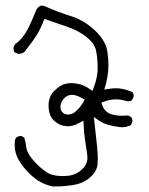

<svg xmlns="http://www.w3.org/2000/svg" viewBox="-20 -399 540 695"><path d="M209.5 10.7Q198.7 2.4 198.7 -11.2Q198.7 -16.1 200.2 -21.5Q204.6 -40.5 223.1 -51.8Q231.9 -55.7 241.2 -55.7Q256.3 -55.7 279.3 -42.5L286.6 -38.6L282.7 -31.2Q272.5 -11.2 247.6 9.8Q235.4 15.6 226.3 15.6Q217.3 15.6 209.5 10.7ZM33.7 112.8Q33.2 119.1 33.2 126.5Q33.2 133.8 34.9 145.3Q36.6 156.7 42.5 169.9Q55.7 198.2 83.5 226.1Q105.5 248.5 126.2 259.8Q147 271 170.9 275.9Q175.8 275.9 184.6 275.9Q210.9 275.9 241.7 271.2Q272.5 266.6 292.5 253.4Q323.7 232.4 331.1 206.5Q334 195.8 334 175.8Q334 155.8 331.1 128.4L319.8 24.4L335 35.2Q350.6 46.4 369.6 52.2Q388.7 58.1 413.6 61Q418 61.5 421.9 61.5Q439 61.5 453.6 53.7L459 42.5Q459 40 459 37.6Q459 30.3 454.6 24.4L443.8 19Q433.6 20 424.8 20Q388.7 20 370.6 8.8Q355 -1.5 349.6 -20L347.2 -27.3L354.5 -30.3Q373 -37.6 393.1 -39.1Q396 -39.1 399.7 -39.1Q403.3 -39.1 409.2 -39.1Q421.9 -38.1 440.4 -32.7Q441.9 -32.2 443.8 -32.2Q451.7 -32.2 458 -36.6L463.4 -48.3Q463.9 -49.8 463.9 -51.3Q463.9 -59.6 459.5 -65.4Q428.2 -79.6 399.4 -79.6Q386.2 -79.6 370.6 -76.7L357.4 -74.7L361.3 -87.4Q368.7 -113.8 371.6 -142.6Q372.6 -151.9 372.6 -162.6Q372.6 -184.1 368.7 -211.9Q362.3 -257.3 312 -299.3Q278.8 -327.1 239.3 -339.8Q189.5 -355.5 142.1 -376.5Q136.7 -378.9 133.3 -378.9Q129.9 -378.9 127.9 -378.4Q120.1 -376 112.8 -366.2Q89.8 -309.6 77.1 -287.6Q64.9 -266.6 51.3 -252.9Q43 -244.6 34.2 -238.8L28.8 -226.6Q28.8 -226.1 28.8 -225.1Q28.8 -216.3 32.7 -209.5L44.4 -204.6Q45.9 -204.1 47.4 -204.1Q59.1 -204.1 68.4 -210.9Q101.6 -252.9 115 -275.6Q128.4 -298.3 137.7 -323.2L140.6 -330.6L225.6 -301.3Q264.6 -287.6 292.5 -265.6Q320.8 -243.2 326.7 -219.7Q333.5 -189.9 333.5 -154.8Q333.5 -138.7 331.5 -127.4Q328.6 -106.4 318.4 -80.1L314.5 -69.8L305.7 -76.2Q283.7 -91.8 260.7 -95.7Q249 -98.1 238.3 -98.1Q227.5 -98.1 217.3 -95.7Q198.2 -91.8 176.3 -69.8Q155.8 -49.3 155.8 -17.6Q155.8 18.1 174.1 36.4Q192.4 54.7 217.3 57.6Q221.2 58.1 225.6 58.1Q247.1 58.1 270 44.4L282.2 37.6L282.7 51.3Q283.7 83 288.6 112.8Q296.4 160.6 296.4 172.4Q296.4 196.3 275.9 214.8Q253.4 235.8 220.7 237.8Q213.4 238.3 206.5 238.3Q184.1 238.3 167 232.9Q144 226.1 111.1 192.6Q78.1 159.2 75.2 134.3Q73.2 115.2 67.4 98.6L57.1 93.3Q56.6 93.3 56.2 93.3Q45.4 93.3 39.1 98.6Q34.2 104.5 33.7 112.8Z"/></svg>

Font: NaikaiFont
Style: Light
Weight: 300
Version: Version 1.89